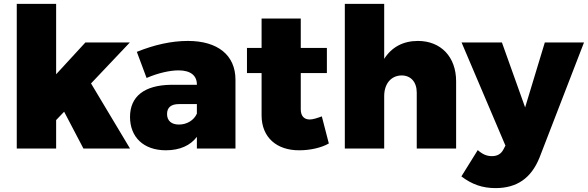

<svg xmlns="http://www.w3.org/2000/svg" viewBox="-20 -762 3016 985"><path d="M408 0H647L447 -334L646 -544H418L268 -381V-742H66V0H268V-146L309 -189Z M944 -552C859 -552 771 -532 682 -496L732 -362C792 -388 853 -401 896 -401C958 -401 990 -374 990 -329V-327H857C720 -325 647 -267 647 -162C647 -60 715 9 831 9C903 9 957 -16 990 -60V0H1188V-353C1188 -479 1097 -552 944 -552ZM898 -123C859 -123 837 -143 837 -177C837 -211 858 -228 898 -228H990V-179C975 -145 939 -123 898 -123Z M1631 -165C1607 -156 1585 -149 1569 -149C1541 -149 1523 -166 1523 -201V-387H1657V-516H1523V-667H1322V-516H1247V-387H1322V-170C1322 -57 1400 10 1516 9C1571 9 1629 -4 1667 -26Z M2124 -552C2048 -552 1989 -520 1951 -460V-742H1749V0H1951V-269C1951 -331 1985 -374 2040 -375C2088 -375 2118 -341 2118 -287V0H2320V-345C2320 -471 2241 -552 2124 -552Z M2748 46 2976 -544H2775L2674 -211L2555 -544H2348L2573 -15L2563 4C2551 28 2531 39 2504 39C2477 39 2456 30 2431 8L2347 143C2401 184 2455 203 2522 203C2631 203 2705 153 2748 46Z"/></svg>

Font: Montserrat ExtraBold
Style: Regular
Weight: 800
Designer: Julieta Ulanovsky
Foundry: Julieta Ulanovsky
Version: Version 4.000